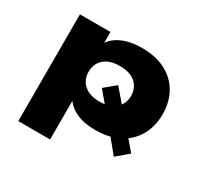

<svg xmlns="http://www.w3.org/2000/svg" viewBox="-145 -692 1100 1056"><g transform="rotate(30 404.5 -164.5)"><path d="M85 180V-498H279V-414H270Q295 -461 348 -485Q401 -509 476 -509Q563 -509 625.5 -476Q688 -443 721 -384.5Q754 -326 754 -249Q754 -178 725 -121.5Q696 -65 640 -30L643 -57L712 24L638 87L551 -19L591 -7Q565 2 536.5 6.5Q508 11 476 11Q402 11 351.5 -13Q301 -37 279 -79H287V180ZM418 -136Q433 -136 446 -137.5Q459 -139 471 -143L464 -122L392 -208L462 -266L548 -166L522 -171Q537 -187 545 -206.5Q553 -226 553 -249Q553 -300 518.5 -331Q484 -362 418 -362Q354 -362 319 -331Q284 -300 284 -249Q284 -199 319 -167.5Q354 -136 418 -136Z"/></g></svg>

Font: Nunito Sans 10pt Expanded Black
Style: Regular
Weight: 900
Width: 7
Designer: Vernon Adams
Foundry: Vernon Adams
Version: Version 3.101;gftools[0.9.27]